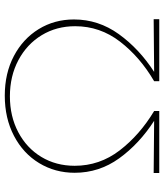

<svg xmlns="http://www.w3.org/2000/svg" viewBox="40 -744 703 824"><g transform="rotate(-90 392.0 -331.5)"><path d="M722 -24V0H456V-22Q559 -82 625.5 -168Q692 -254 692 -361Q692 -441 653.5 -504.5Q615 -568 546.5 -604.5Q478 -641 391 -641Q305 -641 237 -605Q169 -569 131 -506Q93 -443 93 -363Q93 -256 159 -170Q225 -84 328 -22V0H62V-24L286 -22Q187 -86 125 -172Q63 -258 63 -363Q63 -447 104.5 -515.5Q146 -584 221.5 -623.5Q297 -663 394 -663Q490 -663 564 -624Q638 -585 679.5 -517.5Q721 -450 721 -366Q721 -261 658 -173.5Q595 -86 496 -22Z"/></g></svg>

Font: Ysabeau Infant Extralight
Style: Regular
Weight: 200
Designer: Christian Thalmann (Catharsis Fonts)
Version: Version 0.003